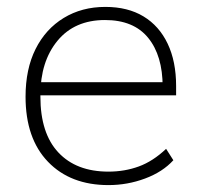

<svg xmlns="http://www.w3.org/2000/svg" viewBox="-20 -528 581 556"><path d="M294 8Q184 8 119 -59.5Q54 -127 54 -248Q54 -328 83 -386Q112 -444 164.5 -476Q217 -508 285 -508Q350 -508 395.5 -480.5Q441 -453 465.5 -401.5Q490 -350 490 -279V-252H81V-290H468L451 -277Q451 -367 409 -418.5Q367 -470 284 -470Q196 -470 146.5 -410Q97 -350 97 -253V-248Q97 -142 149 -86.5Q201 -31 294 -31Q341 -31 382 -46Q423 -61 461 -97L482 -64Q451 -30 400 -11Q349 8 294 8Z"/></svg>

Font: Mulish ExtraLight ExtraLight
Style: Regular
Weight: 250
Version: Version 3.603